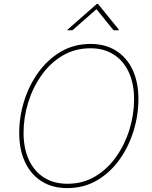

<svg xmlns="http://www.w3.org/2000/svg" viewBox="-20 -965 787 995"><path d="M328.6 9.8Q251 9.8 195.3 -25.6Q139.6 -61 109.6 -125.2Q79.6 -189.5 79.6 -275.4Q79.6 -359.9 105.2 -441.9Q130.9 -523.9 179.2 -590.6Q227.5 -657.2 295.7 -697.3Q363.8 -737.3 449.2 -737.3Q526.4 -737.3 582 -701.9Q637.7 -666.5 667.5 -602.5Q697.3 -538.6 697.3 -452.1Q697.3 -368.2 671.9 -285.9Q646.5 -203.6 598.6 -137Q550.8 -70.3 482.7 -30.3Q414.6 9.8 328.6 9.8ZM329.6 -12.7Q409.7 -12.7 473.4 -50.8Q537.1 -88.9 582 -152.6Q627 -216.3 650.9 -293.7Q674.8 -371.1 674.8 -450.2Q674.8 -530.8 647.7 -590.1Q620.6 -649.4 569.8 -682.1Q519 -714.8 448.7 -714.8Q368.2 -714.8 304.2 -676.8Q240.2 -638.7 195.1 -575Q149.9 -511.2 126 -433.6Q102.1 -356 102.1 -276.9Q102.1 -197.3 129.2 -137.7Q156.2 -78.1 207.3 -45.4Q258.3 -12.7 329.6 -12.7ZM355.5 -808.1H329.1L329.6 -811L481.9 -944.8H487.8L596.2 -811L595.7 -808.1H568.4L480 -917.5Z"/></svg>

Font: Inter Thin
Style: Italic
Weight: 250
Italic angle: -9.3988°
Designer: Rasmus Andersson
Foundry: rsms
Version: Version 4.001;git-66647c0bb